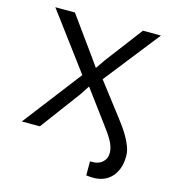

<svg xmlns="http://www.w3.org/2000/svg" viewBox="-124 -765 969 1068"><g transform="rotate(15 361.0 -231.0)"><path d="M564.5 42Q564.5 23.9 558.1 5.4Q551.8 -13.2 541.5 -31Q531.2 -48.8 518.8 -66.2Q506.3 -83.5 494.6 -99.6L357.4 -284.7L322.3 -231L150.4 0H46.4L304.7 -336.4L62 -662.1H174.8L331.5 -444.8L367.2 -394.5L401.9 -444.8L566.4 -662.1H670.4L419.9 -343.3L555.2 -167Q569.3 -148.4 587.2 -124.3Q605 -100.1 620.6 -73.2Q636.2 -46.4 646.7 -18.8Q657.2 8.8 657.2 34.7Q657.2 78.6 645 109.9Q632.8 141.1 612.5 161.1Q592.3 181.2 566.4 190.4Q540.5 199.7 513.2 199.7Q503.9 199.7 491.9 199Q480 198.2 470.2 196.8V116.2Q517.1 118.7 540.5 97.2Q553.7 85.4 559.1 72.3Q564.5 59.1 564.5 42Z"/></g></svg>

Font: PT Astra Sans
Style: Regular
Weight: 400
Designer: A.Korolkova, I. Chaeva
Foundry: ParaType Ltd
Version: Version 1.001; ttfautohint (v1.6)